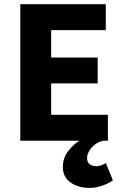

<svg xmlns="http://www.w3.org/2000/svg" viewBox="-20 -672 588 917"><path d="M407.8 225.5Q354.5 225.5 317.3 199.7Q280.2 173.8 280.2 126.4Q280.2 82.1 306.2 49.1Q332.2 16.1 360.2 0H76.9V-651.8H485.3V-528.2H224.3V-397.3H446.5V-273.7H224.3V-123.6H495.3V0H483.4Q461.3 0 441.3 12.7Q421.4 25.5 408.6 44.6Q395.9 63.7 395.9 83.2Q395.9 103.4 408.7 112.6Q421.5 121.7 441.1 121.7Q454 121.7 465.7 116.7Q477.5 111.7 485.5 106.7L519.3 189.3Q499.1 204.2 467.8 214.9Q436.5 225.5 407.8 225.5Z"/></svg>

Font: Source Sans 3 VF
Style: Regular
Weight: 200
Designer: Paul D. Hunt
Foundry: Adobe
Version: Version 3.046;hotconv 1.0.118;makeotfexe 2.5.65603